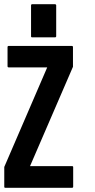

<svg xmlns="http://www.w3.org/2000/svg" viewBox="-36 -898 456 917"><path d="M313.5 -99.6Q313.5 -68.4 313.5 -5.9Q313.5 -3.9 311.5 -2Q310.5 -1 308.6 -1Q202.1 -1 -10.7 -1Q-12.7 -1 -14.6 -2Q-15.6 -3.9 -15.6 -5.9Q-15.6 -37.1 -15.6 -98.6Q-15.6 -99.6 -15.6 -99.6Q-15.6 -100.6 -15.6 -100.6Q52.7 -259.8 189.5 -576.2Q127.9 -576.2 4.9 -576.2Q2.9 -576.2 2 -577.1Q0 -579.1 0 -581.1Q0 -612.3 0 -673.8Q0 -675.8 2 -677.7Q2.9 -678.7 4.9 -678.7Q105.5 -678.7 307.6 -678.7Q309.6 -678.7 310.5 -677.7Q312.5 -675.8 312.5 -673.8Q312.5 -642.6 312.5 -581.1Q312.5 -580.1 312.5 -580.1Q312.5 -580.1 312.5 -579.1Q244.1 -420.9 107.4 -104.5Q173.8 -104.5 308.6 -104.5Q310.5 -104.5 312.5 -103.5Q313.5 -101.6 313.5 -100.6Q313.5 -100.6 313.5 -99.6ZM112.3 -724.6Q112.3 -774.4 112.3 -873Q112.3 -875 113.3 -876Q115.2 -877.9 117.2 -877.9Q154.3 -877.9 227.5 -877.9Q229.5 -877.9 230.5 -876Q232.4 -875 232.4 -873Q232.4 -823.2 232.4 -724.6Q232.4 -722.7 230.5 -720.7Q229.5 -719.7 227.5 -719.7Q190.4 -719.7 117.2 -719.7Q115.2 -719.7 113.3 -720.7Q112.3 -722.7 112.3 -723.6Q112.3 -724.6 112.3 -724.6Z"/></svg>

Font: Typeface
Style: Regular
Weight: 400
Version: Version 1.0